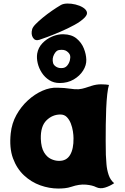

<svg xmlns="http://www.w3.org/2000/svg" viewBox="-20 -1075 720 1110"><path d="M332 -1046Q346 -1054 369 -1054.5Q392 -1055 416.5 -1049Q441 -1043 459 -1032Q477 -1021 482 -1006.5Q487 -992 470 -974Q449 -952 410.5 -931Q372 -910 330 -892Q288 -874 254.5 -861.5Q221 -849 208 -845Q183 -837 170.5 -857Q158 -877 166 -906Q169 -918 186 -935.5Q203 -953 228 -973.5Q253 -994 280.5 -1013Q308 -1032 332 -1046ZM325 -595Q291 -595 265 -611.5Q239 -628 222 -654Q205 -680 198 -709.5Q191 -739 195 -765Q201 -800 225.5 -825.5Q250 -851 283 -864.5Q316 -878 347 -877Q394 -876 422.5 -852.5Q451 -829 464.5 -795.5Q478 -762 479 -730Q480 -698 460.5 -667Q441 -636 406 -615.5Q371 -595 325 -595ZM323 -786Q306 -785 293 -761Q280 -737 287 -710Q291 -697 306.5 -688Q322 -679 344 -682Q359 -684 369.5 -697Q380 -710 384 -726.5Q388 -743 385 -755Q382 -767 366.5 -778.5Q351 -790 323 -786ZM592 -180Q593 -158 595.5 -126Q598 -94 608 -64Q618 -34 640 -16Q615 1 587 9.5Q559 18 536 7Q515 -4 477 -7.5Q439 -11 392 5Q374 11 355 13Q336 15 317 15Q265 15 213 -3.5Q161 -22 119 -61Q77 -100 55 -160Q33 -220 42 -304Q48 -362 75 -410.5Q102 -459 141.5 -495Q181 -531 225.5 -550.5Q270 -570 312 -568Q355 -567 383.5 -562.5Q412 -558 434 -559Q455 -561 473 -567Q491 -573 507 -578Q537 -588 566.5 -587.5Q596 -587 610 -584Q604 -566 600 -530Q596 -494 594 -448.5Q592 -403 591.5 -354Q591 -305 591 -260Q591 -215 592 -180ZM320 -145Q364 -144 385 -179Q406 -214 405 -276Q405 -293 401.5 -316Q398 -339 389.5 -361Q381 -383 366.5 -398Q352 -413 329 -413Q283 -413 248.5 -379Q214 -345 216 -272Q218 -222 234.5 -194.5Q251 -167 274.5 -156Q298 -145 320 -145Z"/></svg>

Font: Potta One
Style: Regular
Weight: 400
Designer: 108,108go
Foundry: Font Zone 108
Version: Version 1.000